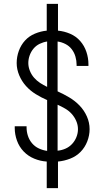

<svg xmlns="http://www.w3.org/2000/svg" viewBox="-20 -863 540 990"><path d="M221 107V-30Q188 -32 156.5 -45Q125 -58 102 -82Q79 -106 67.5 -138Q56 -170 56 -203V-212H117V-206Q117 -184 124 -162.5Q131 -141 145.5 -124Q160 -107 180.5 -97.5Q201 -88 223 -85V-347Q193 -360 164.5 -377.5Q136 -395 114 -419.5Q92 -444 79 -475Q66 -506 66 -538Q66 -570 77 -600.5Q88 -631 109 -654Q130 -677 160 -689.5Q190 -702 221 -705V-843H279V-705Q311 -702 341.5 -689Q372 -676 393.5 -651.5Q415 -627 425.5 -595.5Q436 -564 436 -532V-523H375V-529Q375 -550 369 -571Q363 -592 350 -609Q337 -626 317.5 -636Q298 -646 277 -649V-392Q308 -378 337.5 -360.5Q367 -343 390.5 -318.5Q414 -294 428 -262.5Q442 -231 442 -197Q442 -165 430 -134Q418 -103 395.5 -80Q373 -57 342 -45Q311 -33 279 -30V107ZM223 -415V-649Q203 -646 184.5 -637Q166 -628 153 -612.5Q140 -597 133 -577.5Q126 -558 126 -538Q126 -518 134 -498Q142 -478 155.5 -462.5Q169 -447 186.5 -435.5Q204 -424 223 -415ZM277 -86Q298 -88 317.5 -96.5Q337 -105 351.5 -120.5Q366 -136 374 -156Q382 -176 382 -197Q382 -219 373 -239.5Q364 -260 349.5 -276Q335 -292 316 -303Q297 -314 277 -323Z"/></svg>

Font: Iosevka Term Curly Light
Style: Regular
Weight: 300
Designer: Belleve Invis
Foundry: Belleve Invis
Version: Version 32.3.0